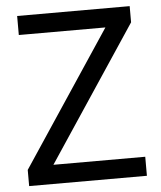

<svg xmlns="http://www.w3.org/2000/svg" viewBox="-52 -759 675 804"><g transform="rotate(-5 286.0 -357.0)"><path d="M533 0H38V-68L414 -634H50V-714H523V-646L147 -80H533Z"/></g></svg>

Font: Noto Sans Multani
Style: Regular
Weight: 400
Designer: Monotype Design Team
Foundry: Monotype Imaging Inc.
Version: Version 2.002; ttfautohint (v1.8.4.7-5d5b)